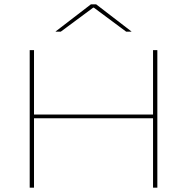

<svg xmlns="http://www.w3.org/2000/svg" viewBox="-20 -872 869 892"><path d="M138 0H118V-639H138ZM711 0H691V-639H711ZM129.5 -340H702V-322.5H129.5ZM402.5 -852H426.5L590.5 -726V-725H566L416 -836.5H413L262.5 -725H238.5V-726Z"/></svg>

Font: Anek Latin Expanded Thin
Style: Regular
Weight: 250
Width: 7
Designer: Yesha Goshar
Foundry: Ek Type
Version: Version 1.003